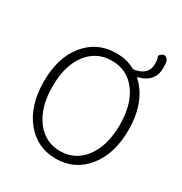

<svg xmlns="http://www.w3.org/2000/svg" viewBox="-202 -1029 1130 1191"><g transform="rotate(30 363.0 -433.5)"><path d="M367 -742Q443 -742 494 -713Q505 -707 517 -709Q607 -726 607 -803Q607 -839 600 -850.5Q593 -862 617 -876Q641 -890 659 -858Q664 -849 664 -807Q664 -707 554 -678Q549 -677 553 -674Q606 -629 638 -551Q670 -469 670 -367Q670 -195 585.5 -91Q501 13 366.5 13Q232 13 148 -91Q64 -195 64 -366.5Q64 -538 148 -640Q232 -742 367 -742ZM192 -130Q258 -41 366.5 -41Q475 -41 541 -130Q607 -219 607 -367Q607 -515 541.5 -601.5Q476 -688 367 -688Q258 -688 192 -601.5Q126 -515 126 -367Q126 -219 192 -130Z"/></g></svg>

Font: Resource Han Rounded KR Light
Style: Regular
Weight: 300
Designer: Cyano Hao (round all glyphs); Ryoko NISHIZUKA 西塚涼子 (kana, bopomofo & ideographs); Paul D. Hunt (Latin, Greek & Cyrillic)
Foundry: Cyano Hao
Version: 0.990